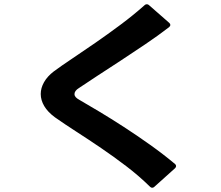

<svg xmlns="http://www.w3.org/2000/svg" viewBox="-20 -830 1040 905"><path d="M697 55Q692 55 687 50Q635 -1 576 -46Q517 -91 457.5 -131.5Q398 -172 342 -208Q286 -244 239 -277Q205 -302 188.5 -330Q172 -358 172 -387Q172 -415 187.5 -442.5Q203 -470 233 -493Q268 -519 319 -553Q370 -587 428.5 -627.5Q487 -668 547.5 -713Q608 -758 662 -806Q666 -810 672 -810Q678 -810 682 -806L778 -722Q783 -717 783 -712Q783 -708 777 -702Q725 -662 665 -621.5Q605 -581 547 -543Q489 -505 438 -472Q387 -439 352 -415Q331 -402 331 -386Q331 -372 353 -360Q393 -337 448 -304Q503 -271 564 -231.5Q625 -192 687.5 -147.5Q750 -103 805 -57Q810 -53 810 -47Q810 -42 805 -37L707 51Q703 55 697 55Z"/></svg>

Font: LINE Seed JP_TTF Bold
Style: Regular
Weight: 700
Designer: LINE & Fontrix & Fontworks
Version: Version 1.009